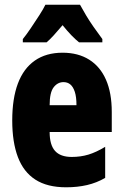

<svg xmlns="http://www.w3.org/2000/svg" viewBox="-20 -786 522 816"><path d="M246 -562Q312 -562 359 -532.5Q406 -503 430.5 -447Q455 -391 455 -310V-225H191Q191 -170 214 -144.5Q237 -119 285 -119Q323 -119 356 -129Q389 -139 427 -162V-30Q391 -9 350 0.5Q309 10 261 10Q181 10 130.5 -22.5Q80 -55 56 -118.5Q32 -182 32 -274Q32 -367 56 -431Q80 -495 128 -528.5Q176 -562 246 -562ZM250 -437Q225 -437 208 -415Q191 -393 191 -339H305Q305 -374 298 -395.5Q291 -417 279 -427Q267 -437 250 -437ZM320 -766Q332 -744 346 -720.5Q360 -697 377.5 -672Q395 -647 415 -620V-606H316Q301 -618 283.5 -636Q266 -654 246 -679Q225 -654 208 -635.5Q191 -617 178 -606H77V-620Q91 -637 110 -665Q129 -693 147 -721Q165 -749 173 -766Z"/></svg>

Font: Noto Sans Khmer ExtraCondensed Black
Style: Regular
Weight: 900
Width: 2
Designer: Danh Hong and the Monotype Design Team
Foundry: Monotype Imaging Inc.
Version: Version 2.004